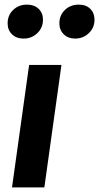

<svg xmlns="http://www.w3.org/2000/svg" viewBox="-20 -811 429 831"><path d="M172 0H32L106 -530H246ZM13 -710Q13 -745 37 -768Q61 -791 97 -791Q128 -791 147 -773Q166 -755 166 -726Q166 -691 141.5 -667.5Q117 -644 82 -644Q51 -644 32 -662.5Q13 -681 13 -710ZM237 -710Q237 -745 261 -768Q285 -791 321 -791Q352 -791 370.5 -773Q389 -755 389 -726Q389 -691 364.5 -667.5Q340 -644 305 -644Q275 -644 256 -662.5Q237 -681 237 -710Z"/></svg>

Font: Fira Sans SemiBold
Style: Italic
Weight: 600
Italic angle: -8°
Designer: bBox Type GmbH & Carrois Corporate GbR & Edenspiekermann AG
Foundry: bBox Type GmbH & Carrois Corporate GbR & Edenspiekermann AG
Version: Version 4.301